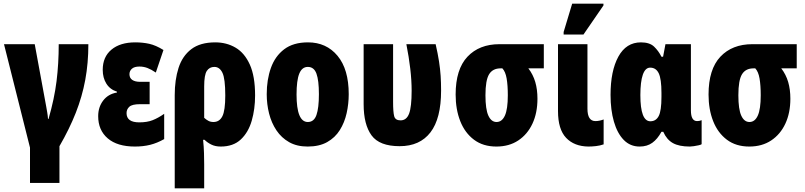

<svg xmlns="http://www.w3.org/2000/svg" viewBox="-20 -796 4430 1056"><path d="M145 210V16L2 -553H171L234 -211Q237 -194 240 -176.5Q243 -159 244 -142H247Q279 -253 291 -349.5Q303 -446 303 -553H466Q466 -449 449 -357Q432 -265 397 -176Q362 -87 307 8V210Z M722 10Q625 10 572.5 -35Q520 -80 520 -157Q520 -207 547.5 -243Q575 -279 623 -287V-292Q585 -304 565 -336Q545 -368 545 -412Q545 -483 593 -523Q641 -563 724 -563Q765 -563 801 -555Q837 -547 879 -521L837 -397Q812 -414 791 -422Q770 -430 747 -430Q719 -430 705.5 -418Q692 -406 692 -388Q692 -367 707.5 -356.5Q723 -346 750 -346H803V-223H750Q707 -223 691.5 -209Q676 -195 676 -174Q676 -123 746 -123Q789 -123 819.5 -135Q850 -147 883 -170V-31Q844 -9 806 0.5Q768 10 722 10Z M941 240V-273Q941 -357 962 -422.5Q983 -488 1032 -525.5Q1081 -563 1164 -563Q1226 -563 1275.5 -534Q1325 -505 1354 -441Q1383 -377 1383 -271Q1383 -196 1364.5 -132Q1346 -68 1304.5 -29Q1263 10 1194 10Q1164 10 1142 -1Q1120 -12 1105 -27H1097Q1101 11 1102 46Q1103 81 1103 107V240ZM1154 -125Q1187 -125 1203 -156.5Q1219 -188 1219 -271Q1219 -363 1203.5 -395.5Q1188 -428 1159 -428Q1132 -428 1117.5 -406Q1103 -384 1103 -321V-148Q1114 -138 1126 -131.5Q1138 -125 1154 -125Z M1898 -278Q1898 -225 1886.5 -173.5Q1875 -122 1849 -80.5Q1823 -39 1779.5 -14.5Q1736 10 1672 10Q1613 10 1570.5 -14Q1528 -38 1500.5 -79Q1473 -120 1460 -171.5Q1447 -223 1447 -278Q1447 -358 1470 -422.5Q1493 -487 1543 -525Q1593 -563 1674 -563Q1775 -563 1836.5 -489Q1898 -415 1898 -278ZM1611 -276Q1611 -125 1673 -125Q1707 -125 1720.5 -163.5Q1734 -202 1734 -278Q1734 -354 1720.5 -391Q1707 -428 1673 -428Q1641 -428 1626 -391Q1611 -354 1611 -276Z M2178 8Q2067 8 2023.5 -51.5Q1980 -111 1980 -223V-553H2142V-235Q2142 -180 2148 -157Q2154 -134 2183 -134Q2216 -134 2230 -171Q2244 -208 2244 -297Q2244 -354 2236.5 -418Q2229 -482 2215 -553H2376Q2388 -501 2394.5 -459Q2401 -417 2403.5 -379Q2406 -341 2406 -298Q2406 -144 2347.5 -68Q2289 8 2178 8Z M2710 10Q2637 10 2587 -27.5Q2537 -65 2511.5 -129.5Q2486 -194 2486 -276Q2486 -415 2551 -484Q2616 -553 2727 -553H2971V-420H2886Q2912 -386 2924 -345Q2936 -304 2936 -253Q2936 -175 2908.5 -116Q2881 -57 2830.5 -23.5Q2780 10 2710 10ZM2711 -125Q2741 -125 2757 -160.5Q2773 -196 2773 -272Q2773 -327 2766.5 -364.5Q2760 -402 2743 -420H2733Q2690 -420 2670 -387.5Q2650 -355 2650 -272Q2650 -195 2666 -160Q2682 -125 2711 -125Z M3216 10Q3138 9 3093.5 -38Q3049 -85 3049 -185V-553H3211V-198Q3211 -130 3255 -130Q3276 -130 3300 -139V-2Q3280 5 3258 7.5Q3236 10 3216 10ZM3080 -606V-620L3127 -776H3299V-766L3189 -606Z M3498 10Q3446 10 3410.5 -26.5Q3375 -63 3356.5 -127Q3338 -191 3338 -274Q3338 -406 3381 -484.5Q3424 -563 3505 -563Q3553 -563 3577.5 -539.5Q3602 -516 3618 -484H3627L3640 -553H3780V-189Q3780 -130 3814 -130Q3827 -130 3839 -135V-3Q3836 0 3823 3Q3810 6 3796 8Q3782 10 3774 10Q3715 10 3681 -9Q3647 -28 3628 -71H3618Q3596 -31 3567.5 -10.5Q3539 10 3498 10ZM3557 -129Q3588 -129 3603 -158Q3618 -187 3618 -263V-285Q3618 -362 3603 -393Q3588 -424 3556 -424Q3529 -424 3515.5 -385Q3502 -346 3502 -273Q3502 -129 3557 -129Z M4101 10Q4028 10 3978 -27.5Q3928 -65 3902.5 -129.5Q3877 -194 3877 -276Q3877 -415 3942 -484Q4007 -553 4118 -553H4362V-420H4277Q4303 -386 4315 -345Q4327 -304 4327 -253Q4327 -175 4299.5 -116Q4272 -57 4221.5 -23.5Q4171 10 4101 10ZM4102 -125Q4132 -125 4148 -160.5Q4164 -196 4164 -272Q4164 -327 4157.5 -364.5Q4151 -402 4134 -420H4124Q4081 -420 4061 -387.5Q4041 -355 4041 -272Q4041 -195 4057 -160Q4073 -125 4102 -125Z"/></svg>

Font: Noto Sans ExtraCondensed Black
Style: Regular
Weight: 900
Width: 2
Designer: Monotype Design Team
Foundry: Monotype Imaging Inc.
Version: Version 2.013; ttfautohint (v1.8.4.7-5d5b)